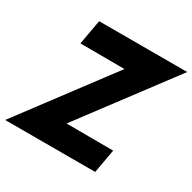

<svg xmlns="http://www.w3.org/2000/svg" viewBox="-177 -857 1016 1014"><g transform="rotate(30 331.0 -350.0)"><path d="M120 -549 389 -548 -22 0H527L553 -145L268 -146L684 -700H147Z"/></g></svg>

Font: Jost*
Style: Bold Italic
Weight: 700
Italic angle: -10°
Version: Version 3.7